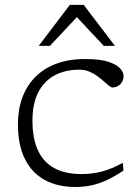

<svg xmlns="http://www.w3.org/2000/svg" viewBox="-20 -736 554 766"><path d="M320 -500.5Q379.5 -500.5 412.5 -489.5Q445.5 -478.5 459.2 -463Q473 -447.5 473 -433Q473 -420 467 -409.5Q461 -399 451 -393Q441 -387 428 -387Q423 -387 414.2 -394.2Q405.5 -401.5 393.8 -412Q382 -422.5 367.2 -433.2Q352.5 -444 335 -451Q317.5 -458 297 -458Q241.5 -458 199.2 -436Q157 -414 133.2 -368.8Q109.5 -323.5 109.5 -254.5Q109.5 -182.5 131.8 -135.2Q154 -88 197.5 -64.8Q241 -41.5 305 -41.5Q348 -41.5 386.8 -51.8Q425.5 -62 470 -86.5L472.5 -55.5Q438 -32.5 407.2 -18Q376.5 -3.5 346 3.2Q315.5 10 281 10Q209.5 10 158 -18.2Q106.5 -46.5 79 -102.5Q51.5 -158.5 51.5 -240.5Q51.5 -298.5 69 -346.2Q86.5 -394 120.5 -428.5Q154.5 -463 204.5 -481.8Q254.5 -500.5 320 -500.5ZM134.5 -553 258.5 -716.5H314L438.5 -553H394L277 -678H296.5L179 -553Z"/></svg>

Font: Newsreader 9pt Light
Style: Regular
Weight: 300
Designer: Hugues Gentile
Foundry: Production Type
Version: Version 1.003